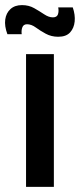

<svg xmlns="http://www.w3.org/2000/svg" viewBox="-31 -732 313 752"><path d="M71 0V-520H180V0ZM197 -588Q170 -588 148 -600Q126 -612 109 -624.5Q92 -637 75 -637Q61 -637 56.5 -625Q52 -613 54 -598H-2Q-14 -630 -10.5 -655.5Q-7 -681 10 -696.5Q27 -712 55 -712Q82 -712 103 -700Q124 -688 142 -676Q160 -664 176 -664Q192 -664 196 -676Q200 -688 197 -703H254Q264 -674 261.5 -648Q259 -622 243.5 -605Q228 -588 197 -588Z"/></svg>

Font: Bricolage Grotesque 24pt Medium
Style: Regular
Weight: 500
Designer: Mathieu Triay
Foundry: Atelier Triay
Version: Version 1.001;gftools[0.9.33.dev8+g029e19f]